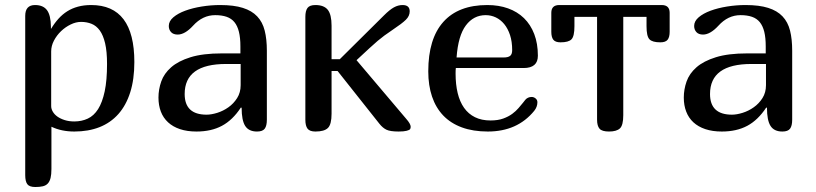

<svg xmlns="http://www.w3.org/2000/svg" viewBox="-20 -522 3237 762"><path d="M80.1 172.9V-459Q80.1 -502 119.1 -502Q151.4 -502 166.5 -481.7Q181.6 -461.4 182.1 -416V-408.2H183.1Q196.3 -430.2 212.2 -447.8Q228 -465.3 247.1 -477.3Q266.1 -489.3 289.6 -495.6Q313 -502 341.8 -502Q513.2 -502 513.2 -275.9Q513.2 -207 496.8 -155.5Q480.5 -104 449.7 -69.3Q418.9 -34.7 374.8 -17.3Q330.6 0 274.9 0Q224.1 0 184.1 -19V148.9Q184.1 170.4 180.7 184.3Q177.2 198.2 169.7 206.3Q162.1 214.4 149.9 217.3Q137.7 220.2 120.1 220.2Q96.7 220.2 88.4 209Q80.1 197.8 80.1 172.9ZM404.8 -268.1Q404.8 -317.9 397.2 -350.1Q389.6 -382.3 376 -401.1Q362.3 -419.9 343.3 -427.5Q324.2 -435.1 301.8 -435.1Q281.2 -435.1 260.3 -424.8Q239.3 -414.6 222.2 -398.2Q205.1 -381.8 194.1 -360.8Q183.1 -339.8 183.1 -317.9V-101.1Q183.1 -89.8 189.5 -78.9Q195.8 -67.9 207.8 -59.3Q219.7 -50.8 236.8 -45.4Q253.9 -40 274.9 -40Q304.2 -40 328.4 -51.3Q352.5 -62.5 369.4 -89.1Q386.2 -115.7 395.5 -159.4Q404.8 -203.1 404.8 -268.1Z M939 -94.2 936 -95.2Q903.3 -45.4 860.8 -22.7Q818.4 0 759.8 0Q722.7 0 694.3 -9.5Q666 -19 647 -36.6Q627.9 -54.2 618.4 -79.1Q608.9 -104 608.9 -134.8Q608.9 -167 619.9 -198.5Q630.9 -230 659.2 -254.9Q687.5 -279.8 736.3 -294.9Q785.2 -310.1 860.8 -310.1H934.1V-337.9Q934.1 -372.1 928.2 -395.8Q922.4 -419.4 910.4 -434.1Q898.4 -448.7 879.4 -455.3Q860.4 -461.9 834 -461.9Q784.2 -461.9 746.1 -419.9Q713.9 -384.8 685.1 -384.8Q668 -384.8 658.9 -394.5Q649.9 -404.3 649.9 -418.9Q649.9 -438 668 -453.4Q686 -468.8 715.1 -479.5Q744.1 -490.2 780.5 -496.1Q816.9 -502 854 -502Q908.2 -502 943.8 -490.7Q979.5 -479.5 1000.7 -457Q1022 -434.6 1030.5 -400.6Q1039.1 -366.7 1039.1 -320.8V-46.9Q1039.1 -22.9 1030.8 -11.5Q1022.5 0 1000 0Q967.3 0 953.1 -22.2Q939 -44.4 939 -94.2ZM935.1 -268.1H877Q712.9 -268.1 712.9 -148.9Q712.9 -66.9 799.8 -66.9Q818.8 -66.9 842.3 -74.2Q865.7 -81.5 886.5 -96.2Q907.2 -110.8 921.1 -132.8Q935.1 -154.8 935.1 -184.1Z M1295.9 -419.9V-287.1H1328.6L1503.9 -460.9Q1526.4 -483.4 1543.2 -492.7Q1560.1 -502 1577.6 -502Q1606 -502 1606 -477.1Q1606 -458.5 1590.8 -443.6Q1575.7 -428.7 1539.1 -404.3Q1502.4 -379.9 1479 -359.9Q1456.5 -340.8 1395 -283.2L1591.8 -50.8Q1609.9 -30.3 1609.9 -19Q1609.9 -12.7 1607.4 -9.3Q1605 -5.9 1593.8 -2.9Q1582.5 0 1562 0Q1528.8 0 1513.9 -7.1Q1499 -14.2 1485.8 -30.8L1319.8 -240.2H1295.9V-70.8Q1295.9 -28.3 1281.5 -14.2Q1267.1 0 1231.9 0Q1209 0 1200.4 -11.5Q1191.9 -22.9 1191.9 -46.9V-455.1Q1191.9 -479 1200.4 -490.5Q1209 -502 1231.9 -502Q1265.6 -502 1280.8 -483.2Q1295.9 -464.4 1295.9 -419.9Z M2064.9 -126Q2069.3 -131.3 2075.9 -134.3Q2082.5 -137.2 2089.8 -137.2Q2098.6 -137.2 2105.7 -131.3Q2112.8 -125.5 2112.8 -116.2Q2112.8 -97.7 2100.1 -82Q2033.2 0 1916 0Q1857.4 0 1813 -16.4Q1768.6 -32.7 1739 -63.7Q1709.5 -94.7 1694.6 -138.9Q1679.7 -183.1 1679.7 -238.8Q1679.7 -368.2 1739.5 -435.1Q1799.3 -502 1914.1 -502Q1959.5 -502 1996.3 -488.8Q2033.2 -475.6 2059.6 -450Q2085.9 -424.3 2100.3 -386.7Q2114.7 -349.1 2114.7 -300.8Q2114.7 -252 2058.1 -252H1789.1Q1788.6 -248 1788.3 -242.4Q1788.1 -236.8 1788.1 -230Q1788.1 -187 1796.4 -152.6Q1804.7 -118.2 1821.8 -94Q1838.9 -69.8 1865 -56.9Q1891.1 -43.9 1926.8 -43.9Q1956.1 -43.9 1977.1 -51.5Q1998 -59.1 2012.9 -70.1Q2027.8 -81.1 2038.1 -93.3Q2048.3 -105.5 2055.7 -114.3ZM1907.7 -461.9Q1859.4 -461.9 1828.9 -421.1Q1798.3 -380.4 1792 -293.9H1979Q1996.6 -293.9 2004.6 -300.3Q2012.7 -306.6 2012.7 -323.2Q2012.7 -356.9 2004.2 -382.8Q1995.6 -408.7 1981.2 -426.3Q1966.8 -443.8 1947.8 -452.9Q1928.7 -461.9 1907.7 -461.9Z M2545.9 -455.1H2453.6V-64.9Q2453.6 -24.9 2440.4 -12.5Q2427.2 0 2397 0Q2369.1 0 2359.4 -11.2Q2349.6 -22.5 2349.6 -46.9V-455.1H2259.8V-418Q2259.8 -378.4 2248.3 -366.2Q2236.8 -354 2204.6 -354Q2184.1 -354 2176 -364.3Q2168 -374.5 2168 -396V-471.2Q2168 -502 2199.7 -502H2606Q2637.7 -502 2637.7 -471.2V-396Q2637.7 -374.5 2629.6 -364.3Q2621.6 -354 2600.6 -354Q2568.8 -354 2557.4 -366.2Q2545.9 -378.4 2545.9 -418Z M3023.9 -94.2 3021 -95.2Q2988.3 -45.4 2945.8 -22.7Q2903.3 0 2844.7 0Q2807.6 0 2779.3 -9.5Q2751 -19 2731.9 -36.6Q2712.9 -54.2 2703.4 -79.1Q2693.8 -104 2693.8 -134.8Q2693.8 -167 2704.8 -198.5Q2715.8 -230 2744.1 -254.9Q2772.5 -279.8 2821.3 -294.9Q2870.1 -310.1 2945.8 -310.1H3019V-337.9Q3019 -372.1 3013.2 -395.8Q3007.3 -419.4 2995.4 -434.1Q2983.4 -448.7 2964.4 -455.3Q2945.3 -461.9 2918.9 -461.9Q2869.1 -461.9 2831.1 -419.9Q2798.8 -384.8 2770 -384.8Q2752.9 -384.8 2743.9 -394.5Q2734.9 -404.3 2734.9 -418.9Q2734.9 -438 2752.9 -453.4Q2771 -468.8 2800 -479.5Q2829.1 -490.2 2865.5 -496.1Q2901.9 -502 2939 -502Q2993.2 -502 3028.8 -490.7Q3064.5 -479.5 3085.7 -457Q3106.9 -434.6 3115.5 -400.6Q3124 -366.7 3124 -320.8V-46.9Q3124 -22.9 3115.7 -11.5Q3107.4 0 3085 0Q3052.2 0 3038.1 -22.2Q3023.9 -44.4 3023.9 -94.2ZM3020 -268.1H2961.9Q2797.9 -268.1 2797.9 -148.9Q2797.9 -66.9 2884.8 -66.9Q2903.8 -66.9 2927.2 -74.2Q2950.7 -81.5 2971.4 -96.2Q2992.2 -110.8 3006.1 -132.8Q3020 -154.8 3020 -184.1Z"/></svg>

Font: Marmelad
Style: Regular
Weight: 400
Designer: Manvel Shmavonyan
Foundry: Cyreal (www.cyreal.org)
Version: Version 1.000